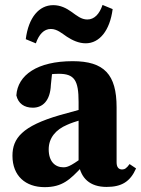

<svg xmlns="http://www.w3.org/2000/svg" viewBox="-20 -748 575 783"><path d="M162 15.2C234.5 15.2 265.6 -15.7 314.1 -67.1H356.1L345.7 -127.2C273.8 -73.4 257.8 -65.7 238.7 -65.7C205 -65.7 178.6 -88.9 178.6 -139C178.6 -186 208.1 -219.7 253.4 -238.8C282.6 -252.3 336.6 -266.9 383.8 -278.8V-320.6C336.6 -309.4 265.7 -290.7 224.4 -278.6C70.2 -233.9 30.8 -183.9 30.8 -112.7C30.8 -30.4 84.6 15.2 162 15.2ZM414.6 14.3C475.3 14.3 510.9 -6.6 534.9 -61.2L508.4 -78.9C496.7 -62.3 488.6 -56.9 478.1 -56.9C463.7 -56.9 455.5 -66.4 455.5 -86.1V-310.4C455.5 -444.3 404.8 -498.5 276.5 -498.5C132.5 -498.5 52 -442.2 46.7 -358.9C54.5 -326 78.4 -308.8 114.1 -308.8C152.6 -308.8 185 -335.7 187.5 -402.2L194.7 -471.6L125.8 -432.7C169.3 -444.1 195 -447.1 219.5 -447.1C283.3 -447.1 300.5 -420.9 300.5 -332.3V-81.9C309.1 -21.3 346.6 14.3 414.6 14.3ZM85.1 -588.2 126.2 -571.2C138.8 -607.5 158.9 -629.9 187.5 -629.9C213 -629.9 233 -611.5 252.9 -598.2C275 -583.9 300.8 -571.4 329.5 -571.4C385.5 -571.4 428.1 -623.1 439.4 -710.9L398.2 -727.9C385.6 -690.9 364.8 -668.5 336.2 -668.5C311.4 -668.5 293.4 -684.1 270.8 -700.2C251.1 -714.2 227.2 -727 197.1 -727C139.2 -727 96.1 -676.7 85.1 -588.2Z"/></svg>

Font: Source Serif Variable
Style: Regular
Weight: 389
Designer: Frank Grießhammer
Foundry: Adobe Systems Incorporated
Version: Version 3.001;hotconv 1.0.111;makeotfexe 2.5.65597